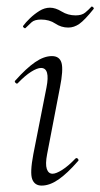

<svg xmlns="http://www.w3.org/2000/svg" viewBox="-20 -570 313 599"><path d="M110 9Q88 9 80.5 -11Q73 -31 84 -89L125 -297Q137 -358 108 -358Q96 -358 77 -346Q58 -334 36 -311Q33 -307 28.5 -311.5Q24 -316 28 -319Q62 -357 89.5 -376Q117 -395 142 -395Q166 -395 172 -373.5Q178 -352 167 -297L127 -89Q121 -58 126 -43Q131 -28 144 -28Q155 -28 174 -40Q193 -52 215 -75Q219 -79 223 -74.5Q227 -70 223 -67Q190 -29 162.5 -10Q135 9 110 9ZM59 -482Q58 -481 54.5 -483.5Q51 -486 52 -489Q60 -500 73.5 -513Q87 -526 103 -536Q119 -546 136 -546Q153 -546 172.5 -534Q192 -522 216 -522Q235 -522 245.5 -530.5Q256 -539 265 -549Q267 -551 270.5 -547.5Q274 -544 272 -542Q244 -507 227.5 -495.5Q211 -484 193 -484Q171 -484 152.5 -496.5Q134 -509 108 -509Q88 -509 78.5 -500.5Q69 -492 59 -482Z"/></svg>

Font: Cormorant Garamond Light
Style: Italic
Weight: 300
Italic angle: -10°
Designer: Christian Thalmann (Catharsis Fonts)
Foundry: Catharsis Fonts
Version: Version 4.001